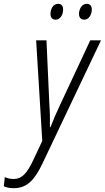

<svg xmlns="http://www.w3.org/2000/svg" viewBox="-124 -742 548 1004"><path d="M317 -639C340 -639 356 -665 356 -692C356 -711 347 -722 329 -722C304 -722 289 -694 289 -669C289 -650 300 -639 317 -639ZM167 -639C191 -639 206 -665 206 -692C206 -711 197 -722 180 -722C153 -722 140 -694 140 -669C140 -650 150 -639 167 -639ZM-52 242C19 242 58 197 99 111L404 -531H348L189 -191C173 -158 153 -111 140 -77H137C138 -112 137 -159 134 -199L119 -531H65L97 -5L49 97C18 163 -9 194 -53 194C-71 194 -86 190 -99 184L-104 232C-92 238 -75 242 -52 242Z"/></svg>

Font: Noto Sans Condensed Light
Style: Italic
Weight: 300
Width: 3
Italic angle: -12°
Designer: Monotype Design Team
Foundry: Monotype Imaging Inc.
Version: Version 2.013